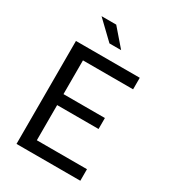

<svg xmlns="http://www.w3.org/2000/svg" viewBox="-221 -1059 1062 1179"><g transform="rotate(30 310.0 -470.0)"><path d="M85.3 0V-730H182.2V0ZM537.7 0H140.5V-81.8H537.7ZM475.8 -331.2H145.5V-409H475.8ZM140.5 -648.2V-730H537.7V-648.2ZM271 -819.8 145.2 -940.5H249.3L353.8 -819.8Z"/></g></svg>

Font: Monaspace Neon Var
Style: Regular
Weight: 400
Designer: Riley Cran and the Lettermatic Team
Version: Version 1.000 (Monaspace Neon Var)